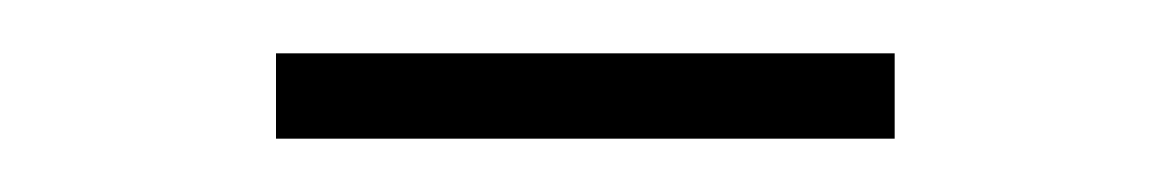

<svg xmlns="http://www.w3.org/2000/svg" viewBox="-20 -316 439 72"><path d="M83.5 -264V-296H315.5V-264Z"/></svg>

Font: Encode Sans Th
Style: Regular
Weight: 100
Designer: Multiple Designers
Foundry: Impallari Type
Version: Version 3.002; ttfautohint (v1.8.3) -l 8 -r 50 -G 200 -x 14 